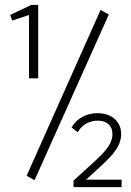

<svg xmlns="http://www.w3.org/2000/svg" viewBox="-20 -704 540 794"><path d="M100 -380V-642L31 -619L22 -642L110 -684H138V-380ZM284 70V43Q321 9 350.5 -17.5Q380 -44 401 -65.5Q422 -87 433.5 -107.5Q445 -128 445 -149Q445 -168 437 -180.5Q429 -193 415.5 -199Q402 -205 384 -205Q367 -205 351.5 -199.5Q336 -194 323.5 -184Q311 -174 302 -157L276 -177Q292 -205 320.5 -220.5Q349 -236 383 -236Q412 -236 434 -225.5Q456 -215 468.5 -195.5Q481 -176 481 -149Q481 -124 469 -101Q457 -78 436.5 -56Q416 -34 390 -10.5Q364 13 336 39H483V70ZM123 41 90 23 396 -663 430 -644Z"/></svg>

Font: Inconsolata Light
Style: Regular
Weight: 300
Designer: Raph Levien, Cyreal, Brenton Simpson
Foundry: Raph Levien, Cyreal, Google
Version: Version 3.001